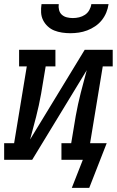

<svg xmlns="http://www.w3.org/2000/svg" viewBox="-44 -770 564 925"><path d="M295 -610Q275 -610 255 -613Q235 -616 217.5 -623Q200 -630 186 -643Q172 -656 163.5 -673Q155 -690 154 -710Q153 -730 156 -750H239Q237 -736 240.5 -722Q244 -708 254 -699Q264 -690 278 -686.5Q292 -683 307 -683Q322 -683 337 -686.5Q352 -690 365 -698.5Q378 -707 386 -721Q394 -735 396 -750H479Q476 -729 468 -709.5Q460 -690 446.5 -673Q433 -656 414.5 -643.5Q396 -631 376 -623.5Q356 -616 335.5 -613Q315 -610 295 -610ZM302 135 355 0H252V-80H299L321 -212Q326 -240 332 -267.5Q338 -295 345 -322.5Q352 -350 359.5 -377.5Q367 -405 374 -432L111 0H-24V-80H24L85 -450H48V-530H223V-450H176L154 -318Q149 -290 143 -262.5Q137 -235 130 -207.5Q123 -180 115.5 -152.5Q108 -125 101 -98L364 -530H499V-450H451L390 -80H470L386 135Z"/></svg>

Font: Iosevka Slab Medium Oblique
Style: Regular
Weight: 500
Italic angle: -9°
Monospace: yes
Designer: Belleve Invis
Foundry: Belleve Invis
Version: Version 11.1.1; ttfautohint (v1.8.3)